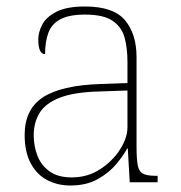

<svg xmlns="http://www.w3.org/2000/svg" viewBox="-20 -562 557 592"><path d="M197 10Q158 10 126 -6.5Q94 -23 75 -58Q56 -93 56 -146Q56 -225 112.5 -262Q169 -299 290 -303L373 -306V-371Q373 -414 364 -446.5Q355 -479 327 -498Q299 -517 242 -517Q193 -517 166 -502.5Q139 -488 129 -460.5Q119 -433 119 -395Q109 -395 103.5 -406Q98 -417 98 -441Q98 -462 110 -485.5Q122 -509 153.5 -525.5Q185 -542 242 -542Q330 -542 365.5 -499.5Q401 -457 401 -386V-110Q401 -73 404.5 -53.5Q408 -34 420 -27Q432 -20 459 -20H466V0H380L374 -104H372Q361 -83 338.5 -56Q316 -29 281 -9.5Q246 10 197 10ZM201 -15Q250 -15 288.5 -40Q327 -65 350 -101Q373 -137 373 -170V-283L287 -280Q209 -278 165 -261Q121 -244 102.5 -214.5Q84 -185 84 -145Q84 -111 95.5 -81.5Q107 -52 133 -33.5Q159 -15 201 -15Z"/></svg>

Font: Noto Serif Gujarati Thin
Style: Regular
Weight: 250
Version: Version 2.102